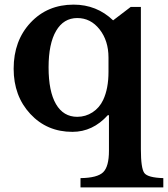

<svg xmlns="http://www.w3.org/2000/svg" viewBox="-20 -560 726 830"><path d="M449 -249V-311Q449 -384 410.5 -433Q372 -482 314 -482Q255 -482 222.5 -426.5Q190 -371 190 -269Q190 -165 222 -110Q254 -55 314 -55Q350 -55 380 -74.5Q410 -94 426 -128Q449 -177 449 -249ZM451 92V-62H446Q381 10 293 10Q183 10 111 -67.5Q39 -145 39 -263Q39 -384 112 -462Q185 -540 298 -540Q398 -540 469 -472L545 -530H589V85Q589 168 604 188Q619 208 686 210V250H328V210Q401 209 426 184.5Q451 160 451 92Z"/></svg>

Font: Libre Baskerville
Style: Bold
Weight: 700
Designer: Pablo Impallari, Rodrigo Fuenzalida
Foundry: Pablo Impallari, Rodrigo Fuenzalida
Version: Version 1.000